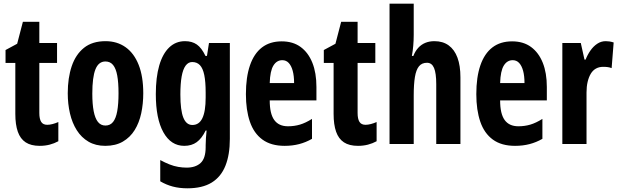

<svg xmlns="http://www.w3.org/2000/svg" viewBox="-20 -780 3352 1040"><path d="M236 -104Q249 -104 264.5 -108Q280 -112 296 -119V-15Q274 -3 249 3.5Q224 10 195 10Q148 10 119 -9Q90 -28 76.5 -66.5Q63 -105 63 -163V-439H10V-509L73 -543L104 -662H193V-547H289V-439H193V-168Q193 -136 203 -120Q213 -104 236 -104Z M756 -275Q756 -218 745 -166.5Q734 -115 709.5 -75.5Q685 -36 645.5 -13Q606 10 550 10Q498 10 459.5 -12.5Q421 -35 396 -74.5Q371 -114 359 -165.5Q347 -217 347 -275Q347 -358 368.5 -421.5Q390 -485 435 -521Q480 -557 552 -557Q614 -557 660 -524.5Q706 -492 731 -429Q756 -366 756 -275ZM480 -273Q480 -216 487.5 -177.5Q495 -139 510.5 -119.5Q526 -100 551 -100Q577 -100 592.5 -119.5Q608 -139 615 -178Q622 -217 622 -275Q622 -333 615 -371Q608 -409 592.5 -428Q577 -447 551 -447Q514 -447 497 -404.5Q480 -362 480 -273Z M982 -557Q1020 -557 1046 -539Q1072 -521 1093 -477H1101L1112 -547H1225V-28Q1225 58 1201 118Q1177 178 1126.5 209Q1076 240 995 240Q952 240 916 230.5Q880 221 848 202V87Q874 101 898 110.5Q922 120 945.5 124Q969 128 991 128Q1039 128 1066.5 103Q1094 78 1094 17V7Q1094 -10 1095.5 -32Q1097 -54 1099 -73H1094Q1073 -30 1045.5 -10Q1018 10 978 10Q906 10 865 -63.5Q824 -137 824 -270Q824 -361 842.5 -425Q861 -489 896.5 -523Q932 -557 982 -557ZM1021 -444Q1000 -444 985.5 -424.5Q971 -405 964 -366Q957 -327 957 -268Q957 -183 973 -143Q989 -103 1022 -103Q1040 -103 1053.5 -112Q1067 -121 1076 -139.5Q1085 -158 1089.5 -186Q1094 -214 1094 -252V-279Q1094 -337 1086.5 -373.5Q1079 -410 1063 -427Q1047 -444 1021 -444Z M1506 -556Q1567 -556 1608.5 -525.5Q1650 -495 1672 -440Q1694 -385 1694 -309V-236H1441Q1441 -164 1465.5 -130Q1490 -96 1540 -96Q1574 -96 1604.5 -105Q1635 -114 1670 -136V-28Q1637 -9 1600.5 0.5Q1564 10 1522 10Q1448 10 1401.5 -24Q1355 -58 1333.5 -121Q1312 -184 1312 -270Q1312 -362 1334 -426Q1356 -490 1399 -523Q1442 -556 1506 -556ZM1509 -454Q1479 -454 1461 -425Q1443 -396 1441 -330H1573Q1573 -369 1565.5 -396.5Q1558 -424 1544 -439Q1530 -454 1509 -454Z M1960 -104Q1973 -104 1988.5 -108Q2004 -112 2020 -119V-15Q1998 -3 1973 3.5Q1948 10 1919 10Q1872 10 1843 -9Q1814 -28 1800.5 -66.5Q1787 -105 1787 -163V-439H1734V-509L1797 -543L1828 -662H1917V-547H2013V-439H1917V-168Q1917 -136 1927 -120Q1937 -104 1960 -104Z M2221 -591Q2221 -562 2218.5 -533Q2216 -504 2211 -477H2219Q2229 -503 2245.5 -521Q2262 -539 2284 -548Q2306 -557 2333 -557Q2379 -557 2410.5 -534Q2442 -511 2458 -467.5Q2474 -424 2474 -361V0H2343V-324Q2343 -384 2331 -412Q2319 -440 2293 -440Q2265 -440 2249.5 -421Q2234 -402 2227.5 -363Q2221 -324 2221 -263V0H2090V-760H2221Z M2754 -556Q2815 -556 2856.5 -525.5Q2898 -495 2920 -440Q2942 -385 2942 -309V-236H2689Q2689 -164 2713.5 -130Q2738 -96 2788 -96Q2822 -96 2852.5 -105Q2883 -114 2918 -136V-28Q2885 -9 2848.5 0.5Q2812 10 2770 10Q2696 10 2649.5 -24Q2603 -58 2581.5 -121Q2560 -184 2560 -270Q2560 -362 2582 -426Q2604 -490 2647 -523Q2690 -556 2754 -556ZM2757 -454Q2727 -454 2709 -425Q2691 -396 2689 -330H2821Q2821 -369 2813.5 -396.5Q2806 -424 2792 -439Q2778 -454 2757 -454Z M3261 -557Q3271 -557 3281 -555.5Q3291 -554 3304 -550L3293 -411Q3283 -415 3272 -416.5Q3261 -418 3247 -418Q3225 -418 3208 -408.5Q3191 -399 3180 -380.5Q3169 -362 3163 -336.5Q3157 -311 3157 -279V0H3026V-547H3126L3146 -457H3152Q3162 -483 3178 -506Q3194 -529 3215 -543Q3236 -557 3261 -557Z"/></svg>

Font: Noto Sans Display ExtraCondensed
Style: Regular
Weight: 400
Width: 2
Version: Version 2.003